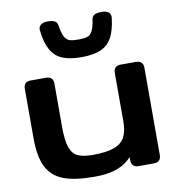

<svg xmlns="http://www.w3.org/2000/svg" viewBox="-94 -949 968 1048"><g transform="rotate(-10 390.5 -425.5)"><path d="M716.3 -524.4V-40Q716.3 -21 706.3 -11Q696.3 -1 677.2 -1H591.3Q572.3 -1 562.3 -11Q552.2 -21 552.2 -40V-524.4Q552.2 -543.5 562.3 -553.5Q572.3 -563.5 591.3 -563.5H677.2Q696.3 -563.5 706.3 -553.5Q716.3 -543.5 716.3 -524.4ZM217.6 -524.4V-285.3Q217.6 -208.7 231.1 -170.3Q244.5 -131.8 273.7 -118.2Q302.8 -104.5 357.2 -104.5Q432.8 -104.5 475 -120Q517.3 -135.5 534.9 -168.8Q552.5 -202.1 552.5 -259.3L593.6 -119.6Q570 -72 536.7 -42.5Q503.4 -13 456.7 0.8Q410.1 14.6 345.5 14.6Q236.9 14.6 174 -9.4Q111.1 -33.5 82.3 -90.9Q53.5 -148.3 53.5 -251V-524.4Q53.5 -543.5 63.2 -553.5Q72.9 -563.5 91.1 -563.5H178.5Q197.6 -563.5 207.6 -553.5Q217.6 -543.5 217.6 -524.4ZM189.7 -824.8Q187.9 -842.1 200.5 -853.5Q213.2 -864.8 238.5 -864.8Q258.4 -864.8 270.2 -861.3Q281.9 -857.7 287.5 -850.8Q293.2 -843.9 294.8 -832.6Q301.2 -789.5 312 -769.5Q322.8 -749.5 339.6 -743.9Q356.4 -738.3 389 -738.3Q421.5 -738.3 438.3 -743.9Q455.2 -749.5 466 -769.5Q476.8 -789.5 483.1 -832.6Q485.5 -849.5 498 -857.2Q510.5 -864.8 539.5 -864.8Q566.5 -864.8 578.3 -853.6Q590 -842.4 588.2 -824.8Q580.4 -755.2 558 -715.1Q535.6 -675.1 495.2 -657.9Q454.7 -640.6 389 -640.6Q323.2 -640.6 282.8 -657.9Q242.3 -675.1 219.9 -715.1Q197.6 -755.2 189.7 -824.8Z"/></g></svg>

Font: Gyrochrome
Style: Regular
Weight: 400
Designer: David Moles
Foundry: David Moles
Version: Version 1.005;Glyphs 3.2.3 (3260)